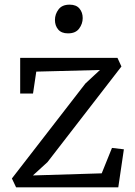

<svg xmlns="http://www.w3.org/2000/svg" viewBox="-20 -803 580 823"><path d="M408.5 -503 135.5 -496 121.5 -402H66.5V-555H483.5L500.5 -518L183.5 -108L121 -51L416 -60L460 -169L511 -163L487 0H49L31 -38L346 -445ZM271 -660Q243.5 -660 229.5 -676.5Q215.5 -693 215.5 -717.5Q215.5 -742 230.8 -762.5Q246 -783 278 -783H279Q306.5 -783 320.5 -766.5Q334.5 -750 334.5 -725.5Q334.5 -701 319.2 -680.5Q304 -660 272 -660Z"/></svg>

Font: Merriweather Light
Style: Regular
Weight: 300
Version: Version 2.100